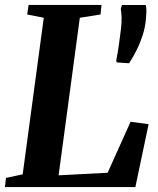

<svg xmlns="http://www.w3.org/2000/svg" viewBox="-26 -763 645 783"><path d="M-6 0 -1.5 -37.5 66.5 -52 152.5 -690.5 85 -704 90.5 -743H388L384 -704L299.5 -690.5L213 -48L413 -58.5L506.5 -266.5L580 -256.5L526 0ZM500.5 -505 450 -508.5 448 -516Q454 -546 458.5 -577.8Q463 -609.5 467.5 -646.5Q470.5 -673 469.8 -693.2Q469 -713.5 466.5 -727.5L471.5 -742.5H568.5Q571 -732.5 571 -720.5Q571 -708.5 569 -685.5Q566.5 -653 556.5 -621.5Q546.5 -590 532 -560.5Q517.5 -531 500.5 -505Z"/></svg>

Font: Merriweather 60pt
Style: Bold Italic
Weight: 700
Italic angle: -7.8°
Version: Version 2.101